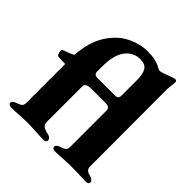

<svg xmlns="http://www.w3.org/2000/svg" viewBox="-188 -851 998 998"><g transform="rotate(45 311.5 -351.5)"><path d="M20 -12Q20 -25 43 -33Q62 -39 71 -46Q80 -53 80 -71V-356Q49 -356 28 -358Q22 -359 18 -370Q14 -381 14 -390Q14 -397 24 -400Q30 -402 47.5 -408.5Q65 -415 80 -423Q87 -522 127 -585.5Q167 -649 223.5 -677.5Q280 -706 338 -706Q400 -706 435 -684Q446 -678 454 -678Q461 -678 477 -684L527 -702Q536 -705 541 -705Q552 -705 552 -692L550 -669L547 -638L548 -73Q548 -56 555 -49Q562 -42 572 -39Q582 -36 585 -35Q608 -27 608 -14Q608 -7 603 -3Q598 1 588 1Q566 1 526 -1L472 -2Q455 -2 421 0Q394 3 363 3Q353 3 348 -1Q343 -5 343 -12Q343 -25 366 -33Q369 -34 380.5 -38Q392 -42 397.5 -49.5Q403 -57 403 -71V-336Q403 -361 372 -361H265Q225 -361 225 -336V-75Q225 -56 238 -47.5Q251 -39 279 -33Q287 -31 292.5 -25Q298 -19 298 -12Q298 -6 293 -1.5Q288 3 282 3Q249 3 214 0Q172 -2 155 -2Q139 -2 101 0Q71 3 40 3Q33 3 26.5 -1.5Q20 -6 20 -12ZM378 -423Q403 -423 403 -445V-562Q403 -606 389 -628Q375 -650 339 -650Q288 -650 256.5 -608.5Q225 -567 225 -482V-445Q225 -423 250 -423Z"/></g></svg>

Font: EB Garamond ExtraBold
Style: Regular
Weight: 800
Designer: Georg Duffner and Octavio Pardo
Foundry: Georg Duffner
Version: Version 1.000